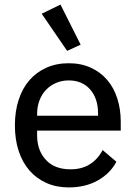

<svg xmlns="http://www.w3.org/2000/svg" viewBox="-20 -806 592 838"><path d="M280 12Q226 12 182.5 -7.5Q139 -27 108.5 -62Q78 -97 61.5 -147Q45 -197 45 -259Q45 -320 61.5 -370.5Q78 -421 108.5 -456Q139 -491 182.5 -510.5Q226 -530 280 -530Q334 -530 376.5 -510.5Q419 -491 448 -457Q477 -423 492 -376Q507 -329 507 -275V-236H142V-215Q142 -150 180 -108.5Q218 -67 288 -67Q337 -67 372 -89Q407 -111 428 -151L488 -100Q461 -49 407 -18.5Q353 12 280 12ZM280 -455Q250 -455 224.5 -444Q199 -433 180.5 -413.5Q162 -394 152 -367Q142 -340 142 -308V-301H408V-311Q408 -376 373.5 -415.5Q339 -455 280 -455ZM162 -746 244 -786 332 -611 273 -584Z"/></svg>

Font: IBM Plex Sans Arabic Text
Style: Regular
Weight: 450
Designer: Mike Abbink, Paul van der Laan, Pieter van Rosmalen, Wael Morcos, Khajak Apelian
Foundry: Bold Monday
Version: Version 1.2